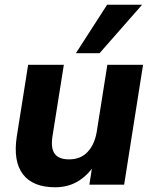

<svg xmlns="http://www.w3.org/2000/svg" viewBox="-20 -781 647 812"><path d="M213 11Q119 11 77 -44Q35 -99 51 -204L99 -507H250L202 -205Q194 -154 211.5 -130.5Q229 -107 272 -107Q321 -107 350.5 -138.5Q380 -170 389 -223L434 -507H585L505 0H358L373 -97H388Q359 -46 315 -17.5Q271 11 213 11ZM301 -556 433 -761H581L401 -556Z"/></svg>

Font: Mulish ExtraLight ExtraBold
Style: Italic
Weight: 800
Italic angle: -9°
Version: Version 3.603